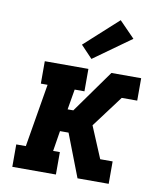

<svg xmlns="http://www.w3.org/2000/svg" viewBox="-87 -858 774 928"><g transform="rotate(10 300.0 -394.5)"><path d="M37 0V-110H84L136 -420H103V-530H317V-420H269L252 -320H280L430 -530H576V-420H500L384 -265L449 -110H510V0H357L276 -210H234L218 -110H251V0ZM323 -580 266 -640 430 -789 506 -711Z"/></g></svg>

Font: Iosevka Curly Slab XBdExObl
Style: Regular
Weight: 800
Width: 7
Italic angle: -9°
Monospace: yes
Designer: Belleve Invis
Foundry: Belleve Invis
Version: Version 11.1.0; ttfautohint (v1.8.3)